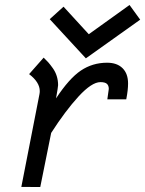

<svg xmlns="http://www.w3.org/2000/svg" viewBox="-20 -753 584 773"><path d="M325.7 -518.1 180.2 -675.8 235.8 -726.1 337.4 -615.2 501.5 -732.9 544.4 -673.8ZM205.6 -356.9Q258.3 -437 305.4 -468.8Q352.5 -500.5 411.1 -500.5Q451.2 -500.5 473.4 -478.5Q495.6 -456.5 495.6 -417Q495.6 -391.1 488.8 -356Q488.8 -355.5 488.5 -354.5Q488.3 -353.5 488.3 -353H412.1Q418 -391.6 418 -395Q418 -408.7 410.4 -415.5Q402.8 -422.4 384.3 -422.4Q349.6 -422.4 296.6 -365Q243.7 -307.6 186 -217.8L142.1 0L65.9 -0.5L138.7 -373Q140.1 -379.9 140.1 -386.2Q140.1 -421.9 97.2 -454.6L155.8 -521Q167 -510.3 174.6 -501.7Q182.1 -493.2 192.6 -478.5Q203.1 -463.9 208.5 -446.5Q213.9 -429.2 213.9 -410.2Q213.9 -403.8 205.6 -356.9Z"/></svg>

Font: Fantasque Sans Mono
Style: Italic
Weight: 400
Italic angle: -11°
Monospace: yes
Designer: Jany Belluz
Version: Version 1.8.0 ; ttfautohint (v1.8.2)